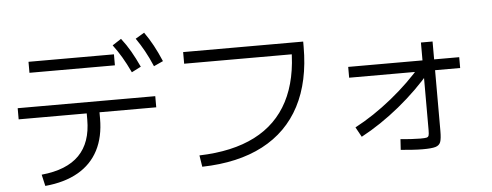

<svg xmlns="http://www.w3.org/2000/svg" viewBox="-54 -961 2919 1139"><g transform="rotate(-5 1406.0 -391.0)"><path d="M455.1 -334V-371.1H49.8V-437.5H869.1V-371.1H531.2V-334Q531.2 -224.6 490.2 -145.5Q449.2 -66.4 369.1 -20.5Q289.1 25.4 172.9 36.1L157.2 -32.2Q307.6 -46.9 381.3 -122.1Q455.1 -197.3 455.1 -334ZM137.7 -706.1H646.5V-640.6H137.7ZM643.6 -759.8 696.3 -793.9Q726.6 -754.9 750.5 -713.4Q774.4 -671.9 798.8 -619.1L743.2 -590.8Q717.8 -644.5 694.3 -684.1Q670.9 -723.6 643.6 -759.8ZM783.2 -787.1 835.9 -818.4Q864.3 -778.3 887.2 -735.8Q910.2 -693.4 932.6 -640.6L877 -615.2Q854.5 -668 832 -708.5Q809.6 -749 783.2 -787.1Z M1698.2 -653.3 1734.4 -614.3H1056.6V-683.6H1771.5V-653.3Q1771.5 -446.3 1695.8 -301.3Q1620.1 -156.2 1472.2 -78.6Q1324.2 -1 1110.4 3.9L1099.6 -64.5Q1296.9 -70.3 1430.2 -138.2Q1563.5 -206.1 1630.9 -335.9Q1698.2 -465.8 1698.2 -653.3Z M2450.2 -484.4 2500 -443.4Q2410.2 -336.9 2297.9 -245.1Q2185.5 -153.3 2068.4 -90.8L2036.1 -149.4Q2147.5 -208 2257.3 -296.9Q2367.2 -385.7 2450.2 -484.4ZM2292 6.8 2295.9 -56.6Q2324.2 -53.7 2356.9 -51.8Q2389.6 -49.8 2414.1 -49.8Q2441.4 -49.8 2451.2 -52.2Q2460.9 -54.7 2463.9 -63.5Q2466.8 -72.3 2466.8 -95.7V-617.2H2536.1V-85Q2536.1 -38.1 2528.8 -18.6Q2521.5 1 2498.5 7.8Q2475.6 14.6 2421.9 14.6Q2394.5 14.6 2359.9 12.2Q2325.2 9.8 2292 6.8ZM2024.4 -510.7H2685.5V-446.3H2024.4Z"/></g></svg>

Font: WEMIX Pretendard Variable
Style: Regular
Weight: 400
Designer: Base glyphs from Inter by Rasmus Andersson; Hangeul glyphs from Noto Sans CJK(Source Han Sans) by Jang Soo-young and Kan
Foundry: Kil Hyung-jin
Version: Version 1.000;Glyphs 3.2 (3208)